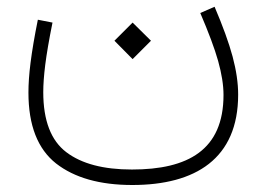

<svg xmlns="http://www.w3.org/2000/svg" viewBox="-20 -316 772 557"><path d="M364.7 -144.5 418 -197.8 364.7 -250.5 312 -197.8ZM561 -278.3C585 -222.2 602.5 -175.8 612.8 -139.2C623 -102.5 628.4 -69.8 628.4 -40.5C628.4 119.1 525.4 175.8 362.8 175.8C280.3 175.8 216.8 159.2 172.4 125.5C127.9 91.8 105.5 33.7 105.5 -48.8C105.5 -70.8 107.4 -97.2 111.3 -128.4C115.2 -159.2 122.1 -200.2 132.3 -250.5L89.8 -258.8C69.8 -159.2 62.5 -96.7 62.5 -47.4C62.5 47.9 89.4 116.2 142.6 158.2C195.8 199.7 269.5 220.7 363.8 220.7C546.9 220.7 670.9 144.5 670.9 -41.5C670.9 -75.2 665.5 -111.8 654.8 -151.9C644 -191.9 626.5 -240.2 602.5 -296.4Z"/></svg>

Font: Estedad ExtraLight
Style: Regular
Weight: 200
Designer: Amin Abedi
Version: Version 7.3